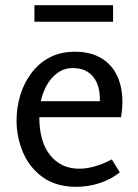

<svg xmlns="http://www.w3.org/2000/svg" viewBox="-20 -709 534 742"><path d="M270 -509Q330 -509 371 -484.5Q412 -460 432.5 -416.5Q453 -373 453 -315Q453 -301 451.5 -286.5Q450 -272 448 -256H132Q132 -161 174 -109Q216 -57 286 -57Q315 -57 346.5 -66Q378 -75 412 -93L443 -43Q408 -15 364 -1Q320 13 275 13Q197 13 145.5 -24Q94 -61 69 -120Q44 -179 44 -243Q44 -293 58 -340Q72 -387 100.5 -425.5Q129 -464 171 -486.5Q213 -509 270 -509ZM262 -446Q228 -446 202 -427Q176 -408 160 -378.5Q144 -349 138 -318H366Q367 -360 354.5 -388.5Q342 -417 318.5 -431.5Q295 -446 262 -446ZM113 -689H417V-625H113Z"/></svg>

Font: Rosario Light
Style: Regular
Weight: 400
Version: Version 1.101; ttfautohint (v1.8.1.43-b0c9)